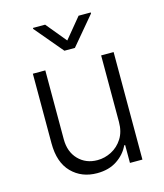

<svg xmlns="http://www.w3.org/2000/svg" viewBox="-114 -848 805 941"><g transform="rotate(-15 288.5 -377.5)"><path d="M430 -208.5V-545.5H493.3V0H430V-90.6H425.1Q405.9 -48.7 364.3 -20.8Q322.8 7.1 262.8 7.1Q184.3 7.1 133.9 -44Q83.5 -95.2 83.5 -192.1V-545.5H146.7V-196Q146.7 -132.1 184.3 -93.2Q221.9 -54.3 280.9 -54.3Q317.8 -54.3 352.1 -72.1Q386.4 -89.8 408.2 -124.1Q430 -158.4 430 -208.5ZM203.8 -762.1 288.7 -659.1 373.6 -762.1H435.4V-757.1L315.3 -614.3H262.1L142 -757.1V-762.1Z"/></g></svg>

Font: Inter Zeller Light
Style: Regular
Weight: 300
Designer: Rasmus Andersson; Joe Bland
Foundry: zeller
Version: Version 3.015;git-dec3a8cb1